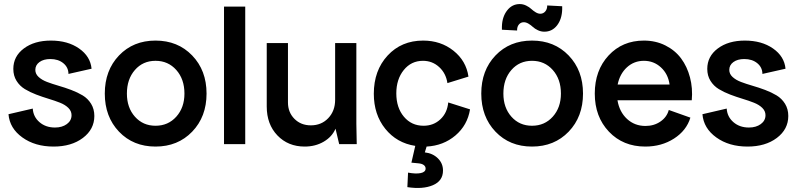

<svg xmlns="http://www.w3.org/2000/svg" viewBox="-20 -713 3942 950"><path d="M245.1 12.2Q153.3 12.2 90.6 -33Q27.8 -78.1 22 -147.9L142.1 -175.8Q144.5 -135.3 175.3 -108.6Q206.1 -82 252 -82Q287.6 -82 310.8 -99.1Q334 -116.2 334 -143.1Q334 -163.6 318.1 -179.2Q302.2 -194.8 276.9 -204.8Q251.5 -214.8 220.7 -224.1Q189.9 -233.4 159.2 -245.1Q128.4 -256.8 103 -272.2Q77.6 -287.6 61.8 -313Q45.9 -338.4 45.9 -372.1Q45.9 -434.1 97.9 -473.1Q149.9 -512.2 231.9 -512.2Q315.4 -512.2 371.3 -473.1Q427.2 -434.1 433.1 -373L318.8 -347.2Q318.4 -379.9 293.2 -400.4Q268.1 -420.9 229 -420.9Q195.8 -420.9 175.3 -406Q154.8 -391.1 154.8 -367.2Q154.8 -347.2 170.9 -332.3Q187 -317.4 212.6 -307.6Q238.3 -297.9 269.5 -288.8Q300.8 -279.8 332 -268.1Q363.3 -256.3 388.9 -241Q414.6 -225.6 430.7 -199.5Q446.8 -173.3 446.8 -139.2Q446.8 -73.2 390.1 -30.5Q333.5 12.2 245.1 12.2Z M930.9 -61.5Q859.9 12.2 749.5 12.2Q639.2 12.2 568.8 -61.5Q498.5 -135.3 498.5 -250Q498.5 -364.7 568.8 -438.5Q639.2 -512.2 749.5 -512.2Q859.9 -512.2 930.9 -438.5Q1002 -364.7 1002 -250Q1002 -135.3 930.9 -61.5ZM749.5 -90.8Q812 -90.8 852.3 -135.7Q892.6 -180.7 892.6 -250Q892.6 -321.3 852.3 -366.7Q812 -412.1 749.5 -412.1Q687 -412.1 647.5 -366.7Q607.9 -321.3 607.9 -250Q607.9 -180.2 647.7 -135.5Q687.5 -90.8 749.5 -90.8Z M1088.4 0V-680.2H1193.4V0Z M1487.8 12.2Q1405.3 12.2 1352.5 -43Q1299.8 -98.1 1299.8 -186V-500H1404.8V-206.1Q1404.8 -157.2 1436.8 -125Q1468.8 -92.8 1518.1 -92.8Q1570.3 -92.8 1604.2 -128.4Q1638.2 -164.1 1638.2 -219.2V-500H1743.2V-100.1L1745.1 0H1658.2L1640.1 -76.2Q1623 -36.1 1581.8 -12Q1540.5 12.2 1487.8 12.2Z M1999 141.1Q2038.1 148.4 2062 143.3Q2085.9 138.2 2085.9 121.1Q2085.9 110.4 2076.7 103.5Q2067.4 96.7 2050.8 95.2L2015.6 91.8L2034.7 8.8Q1942.9 -5.4 1886.2 -75.9Q1829.6 -146.5 1829.6 -249Q1829.6 -364.3 1897.9 -438.2Q1966.3 -512.2 2073.7 -512.2Q2160.6 -512.2 2223.6 -462.2Q2286.6 -412.1 2297.9 -334L2193.8 -301.8Q2186.5 -350.6 2152.8 -381.3Q2119.1 -412.1 2072.8 -412.1Q2014.6 -412.1 1977.8 -366.5Q1940.9 -320.8 1940.9 -251Q1940.9 -180.2 1978.5 -135.5Q2016.1 -90.8 2075.7 -90.8Q2125 -90.8 2158.9 -122.6Q2192.9 -154.3 2197.8 -206.1L2305.7 -171.9Q2293 -93.3 2233.4 -42.7Q2173.8 7.8 2090.8 12.2L2082 41Q2121.1 45.4 2146.5 70.3Q2171.9 95.2 2171.9 130.9Q2171.9 182.1 2121.8 203.4Q2071.8 224.6 1995.6 212.9Z M2793.7 -61.5Q2722.7 12.2 2612.3 12.2Q2502 12.2 2431.6 -61.5Q2361.3 -135.3 2361.3 -250Q2361.3 -364.7 2431.6 -438.5Q2502 -512.2 2612.3 -512.2Q2722.7 -512.2 2793.7 -438.5Q2864.7 -364.7 2864.7 -250Q2864.7 -135.3 2793.7 -61.5ZM2612.3 -90.8Q2674.8 -90.8 2715.1 -135.7Q2755.4 -180.7 2755.4 -250Q2755.4 -321.3 2715.1 -366.7Q2674.8 -412.1 2612.3 -412.1Q2549.8 -412.1 2510.3 -366.7Q2470.7 -321.3 2470.7 -250Q2470.7 -180.2 2510.5 -135.5Q2550.3 -90.8 2612.3 -90.8ZM2673.3 -556.2Q2656.7 -556.2 2641.4 -563.5Q2626 -570.8 2616.7 -579.6Q2607.4 -588.4 2595.2 -595.7Q2583 -603 2571.8 -603Q2557.1 -603 2547.9 -592.3Q2538.6 -581.5 2538.6 -564.9V-562L2463.4 -565.9V-582Q2464.8 -629.9 2489.3 -661.4Q2513.7 -692.9 2551.8 -692.9Q2568.4 -692.9 2583.7 -685.3Q2599.1 -677.7 2608.4 -668.9Q2617.7 -660.2 2629.9 -652.6Q2642.1 -645 2653.3 -645Q2668 -645 2677.7 -656.2Q2687.5 -667.5 2687.5 -684.1V-686L2761.7 -682.1V-667Q2760.3 -618.2 2736.1 -587.2Q2711.9 -556.2 2673.3 -556.2Z M3172.9 12.2Q3063 12.2 2992.9 -61.5Q2922.9 -135.3 2922.9 -250Q2922.9 -364.7 2991.2 -438.5Q3059.6 -512.2 3166 -512.2Q3224.1 -512.2 3272 -488.3Q3319.8 -464.4 3349.9 -424.1Q3379.9 -383.8 3394 -330.1Q3408.2 -276.4 3402.8 -216.8H3035.2Q3044.9 -159.2 3082.5 -124.5Q3120.1 -89.8 3173.8 -89.8Q3216.3 -89.8 3248 -111.8Q3279.8 -133.8 3289.1 -168.9L3396 -130.9Q3376.5 -66.9 3314.9 -27.3Q3253.4 12.2 3172.9 12.2ZM3036.1 -294.9H3293Q3285.6 -347.2 3250.2 -379.6Q3214.8 -412.1 3166 -412.1Q3117.2 -412.1 3082 -379.9Q3046.9 -347.7 3036.1 -294.9Z M3678.7 12.2Q3586.9 12.2 3524.2 -33Q3461.4 -78.1 3455.6 -147.9L3575.7 -175.8Q3578.1 -135.3 3608.9 -108.6Q3639.6 -82 3685.5 -82Q3721.2 -82 3744.4 -99.1Q3767.6 -116.2 3767.6 -143.1Q3767.6 -163.6 3751.7 -179.2Q3735.8 -194.8 3710.4 -204.8Q3685.1 -214.8 3654.3 -224.1Q3623.5 -233.4 3592.8 -245.1Q3562 -256.8 3536.6 -272.2Q3511.2 -287.6 3495.4 -313Q3479.5 -338.4 3479.5 -372.1Q3479.5 -434.1 3531.5 -473.1Q3583.5 -512.2 3665.5 -512.2Q3749 -512.2 3804.9 -473.1Q3860.8 -434.1 3866.7 -373L3752.4 -347.2Q3752 -379.9 3726.8 -400.4Q3701.7 -420.9 3662.6 -420.9Q3629.4 -420.9 3608.9 -406Q3588.4 -391.1 3588.4 -367.2Q3588.4 -347.2 3604.5 -332.3Q3620.6 -317.4 3646.2 -307.6Q3671.9 -297.9 3703.1 -288.8Q3734.4 -279.8 3765.6 -268.1Q3796.9 -256.3 3822.5 -241Q3848.1 -225.6 3864.3 -199.5Q3880.4 -173.3 3880.4 -139.2Q3880.4 -73.2 3823.7 -30.5Q3767.1 12.2 3678.7 12.2Z"/></svg>

Font: Apfel Grotezk Mittel
Style: Regular
Weight: 500
Designer: Luigi Gorlero
Foundry: © 2023, Luigi Gorlero & Collletttivo
Version: Version 2.000;Glyphs 3.2 (3217)